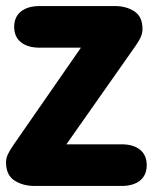

<svg xmlns="http://www.w3.org/2000/svg" viewBox="-27 -616 506 636"><path d="M241 -458 17 -135Q4 -116 -1.5 -103.5Q-7 -91 -7 -78Q-7 -36 21 -18Q49 0 87 0H375Q415 0 437 -18Q459 -36 459 -69Q459 -102 437 -120Q415 -138 375 -138H193L422 -464Q435 -483 440 -495Q445 -507 445 -520Q445 -561 418 -578.5Q391 -596 353 -596H105Q65 -596 42.5 -578Q20 -560 20 -527Q20 -494 42.5 -476Q65 -458 105 -458Z"/></svg>

Font: Beiruti Black
Style: Regular
Weight: 900
Designer: Arlette Boutros
Foundry: Boutros
Version: Version 1.41